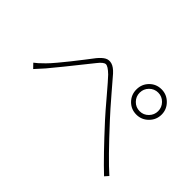

<svg xmlns="http://www.w3.org/2000/svg" viewBox="-112 -980 1225 1225"><g transform="rotate(45 500.0 -368.0)"><path d="M766.6 -496.1Q800.8 -496.1 825.2 -521Q849.6 -545.9 849.6 -580.1Q849.6 -614.3 825.2 -639.2Q800.8 -664.1 766.6 -664.1Q731.4 -664.1 707 -639.2Q682.6 -614.3 682.6 -580.1Q682.6 -545.9 707 -521Q731.4 -496.1 766.6 -496.1ZM766.6 -694.3Q813.5 -694.3 847.2 -660.6Q880.9 -627 880.9 -580.1Q880.9 -533.2 847.2 -499.5Q813.5 -465.8 766.6 -465.8Q718.8 -465.8 686 -499Q653.3 -532.2 653.3 -580.1Q653.3 -627.9 686 -661.1Q718.8 -694.3 766.6 -694.3ZM95.7 -206.1 67.4 -235.4Q86.9 -249 127 -289.1Q147.5 -309.6 177.2 -345.2Q207 -380.9 229.5 -409.2Q252 -437.5 286.1 -481.4Q320.3 -525.4 331.1 -540Q355.5 -569.3 376.5 -580.6Q397.5 -591.8 422.9 -584.5Q448.2 -577.1 476.6 -545.9Q488.3 -532.2 559.6 -449.2Q630.9 -366.2 670.9 -323.2Q838.9 -140.6 921.9 -67.4L899.4 -42Q806.6 -128.9 648.4 -301.8Q617.2 -335.9 550.3 -415Q483.4 -494.1 459 -519.5Q419.9 -557.6 400.9 -556.2Q381.8 -554.7 352.5 -516.6Q195.3 -319.3 149.4 -265.6Q126 -240.2 95.7 -206.1Z"/></g></svg>

Font: Gen Shin Gothic Monospace ExtraLight
Style: Regular
Weight: 200
Designer: [Source Han Sans]
Ryoko NISHIZUKA  (kana & ideographs); Paul D. Hunt (Latin, Greek & Cyrillic); Wenlong ZHANG  (bopomofo
Version: Version 1.002.20150607